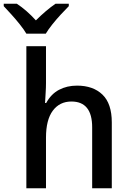

<svg xmlns="http://www.w3.org/2000/svg" viewBox="-67 -1007 687 1027"><path d="M74 0V-760H179V-562Q179 -539 177 -508Q175 -477 174 -456H180Q206 -504 248.5 -526.5Q291 -549 345 -549Q431 -549 481 -501Q531 -453 531 -352V0H426V-326Q426 -464 315 -464Q252 -464 215.5 -415Q179 -366 179 -271V0ZM74 -827Q61 -849 39.5 -876Q18 -903 -5.5 -929Q-29 -955 -47 -974V-987H23Q75 -953 125 -898Q152 -925 178.5 -947.5Q205 -970 230 -987H301V-974Q282 -955 258 -929Q234 -903 212.5 -876Q191 -849 178 -827Z"/></svg>

Font: Noto Sans Mono Medium
Style: Regular
Weight: 500
Designer: Monotype Design Team
Foundry: Monotype Imaging Inc.
Version: Version 2.014